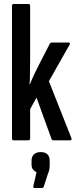

<svg xmlns="http://www.w3.org/2000/svg" viewBox="-20 -703 385 962"><path d="M48 0Q40 0 40 -10V-673Q40 -683 48 -683H122Q131 -683 131 -673V-402Q131 -382 130.5 -361.5Q130 -341 130 -321Q130 -301 128 -281H130Q140 -306 151 -329.5Q162 -353 175 -378L230 -485Q234 -490 240 -490H323Q334 -490 328 -478L225 -296L337 -13Q342 0 332 0H247Q241 0 238 -7L163 -214L131 -156V-10Q131 0 123 0ZM153 239Q145 239 147 230L163 160Q153 155 145.5 146.5Q138 138 138 119V103Q138 81 150.5 70Q163 59 184 59Q206 59 217.5 70Q229 81 229 103V119Q229 133 227.5 144Q226 155 220 168L199 233Q196 239 191 239Z"/></svg>

Font: Sofia Sans Extra Condensed SemiBold
Style: Regular
Weight: 600
Designer: Botio Nikoltchev, Ani Petrova
Foundry: lettersoup
Version: Version 4.101